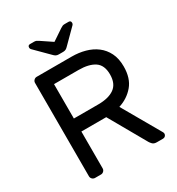

<svg xmlns="http://www.w3.org/2000/svg" viewBox="-206 -1020 1063 1151"><g transform="rotate(-30 325.5 -445.0)"><path d="M86 0ZM355 -700Q404 -700 447.5 -688Q491 -676 524 -651Q557 -626 576.5 -587Q596 -548 596 -493Q596 -412 555.5 -364Q515 -316 452 -296L603 -33Q606 -27 606 -22Q606 -13 599.5 -6.5Q593 0 584 0H541Q521 0 511.5 -10Q502 -20 498 -27L353 -282H181V-27Q181 -16 173 -8Q165 0 154 0H113Q102 0 94 -8Q86 -16 86 -27V-673Q86 -684 94 -692Q102 -700 113 -700ZM181 -372H350Q422 -372 461.5 -400.5Q501 -429 501 -493Q501 -557 461.5 -583.5Q422 -610 350 -610H181ZM295 -750Q284 -750 276 -754Q268 -758 258 -769L166 -861Q161 -866 161 -874Q161 -890 177 -890H203Q213 -890 219 -887.5Q225 -885 234 -879L310 -828L386 -879Q395 -885 401 -887.5Q407 -890 417 -890H443Q459 -890 459 -874Q459 -866 454 -861L362 -769Q352 -758 344 -754Q336 -750 325 -750Z"/></g></svg>

Font: Rubik
Style: Regular
Weight: 400
Designer: Hubert & Fischer
Foundry: Hubert & Fischer
Version: Version 1.002; ttfautohint (v1.6)